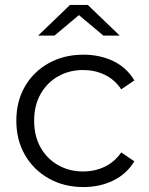

<svg xmlns="http://www.w3.org/2000/svg" viewBox="-20 -751 603 776"><path d="M317 5Q239 5 177.5 -29.5Q116 -64 81 -124.5Q46 -185 46 -263Q46 -342 81 -402Q116 -462 177.5 -496Q239 -530 317 -530Q384 -530 438 -504Q492 -478 523 -426L470 -390Q443 -430 403 -449Q363 -468 316 -468Q260 -468 215 -442.5Q170 -417 144 -371Q118 -325 118 -263Q118 -201 144 -155Q170 -109 215 -83.5Q260 -58 316 -58Q363 -58 403 -77Q443 -96 470 -135L523 -99Q492 -48 438 -21.5Q384 5 317 5ZM134 -607 263 -731H335L464 -607H398L299 -690L200 -607Z"/></svg>

Font: Modern
Style: Small
Weight: 400
Designer: Julieta Ulanovsky
Foundry: Julieta Ulanovsky
Version: Version 8.000